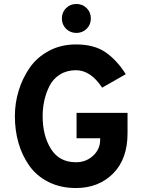

<svg xmlns="http://www.w3.org/2000/svg" viewBox="-20 -936 713 968"><path d="M417 -791Q396 -770 365 -770Q334 -770 313 -791Q292 -812 292 -843Q292 -874 313 -895Q334 -916 365 -916Q396 -916 417 -895Q438 -874 438 -843Q438 -812 417 -791ZM363 12Q285 12 224.5 -18.5Q164 -49 127.5 -101Q91 -153 73 -216Q55 -279 55 -350Q55 -416 74 -478.5Q93 -541 129.5 -594Q166 -647 226.5 -679.5Q287 -712 363 -712Q456 -712 513.5 -671.5Q571 -631 614 -562L495 -494Q437 -582 363 -582Q317 -582 282.5 -560.5Q248 -539 230 -503.5Q212 -468 203.5 -429.5Q195 -391 195 -350Q195 -252 237 -185Q279 -118 363 -118Q414 -118 449.5 -151Q485 -184 485 -231V-239H366V-367H623V-264Q623 -134 550 -61Q477 12 363 12Z"/></svg>

Font: OVRPSS Recut ExtraBold
Style: Regular
Weight: 800
Designer: Giant Group
Foundry: Giant Group
Version: Version 1.001;hotconv 1.0.109;makeotfexe 2.5.65596